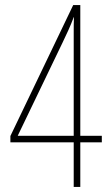

<svg xmlns="http://www.w3.org/2000/svg" viewBox="-20 -738 439 758"><path d="M271 0H297V-176H382V-202H297V-718H269L21 -201V-176H271ZM50 -202 228 -572C243 -603 258 -635 271 -670H272C271 -648 271 -635 271 -610V-202Z"/></svg>

Font: Noto Sans Tamil ExtraCondensed Thin
Style: Regular
Weight: 100
Width: 2
Designer: Jelle Bosma - Monotype Design Team
Foundry: Monotype Imaging Inc.
Version: Version 2.004